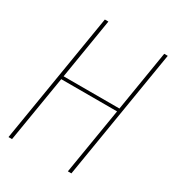

<svg xmlns="http://www.w3.org/2000/svg" viewBox="-178 -838 855 941"><g transform="rotate(30 250.0 -367.5)"><path d="M16 0 137 -735H157L101 -393H417L473 -735H493L372 0H352L414 -375H98L36 0Z"/></g></svg>

Font: Iosevka SS18 Thin
Style: Italic
Weight: 100
Italic angle: -9°
Monospace: yes
Designer: Belleve Invis
Foundry: Belleve Invis
Version: Version 25.1.1; ttfautohint (v1.8.4)